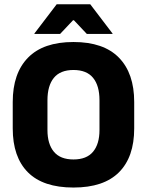

<svg xmlns="http://www.w3.org/2000/svg" viewBox="-20 -846 675 882"><path d="M317.5 15.5Q178 15.5 108.2 -54.5Q38.5 -124.5 38.5 -256V-377.5Q38.5 -509.5 108.8 -581.2Q179 -653 317.5 -653Q456 -653 526.2 -581.2Q596.5 -509.5 596.5 -377.5V-256Q596.5 -124.5 526.5 -54.5Q456.5 15.5 317.5 15.5ZM317.5 -113.5Q378 -113.5 407.5 -149Q437 -184.5 437 -248.5V-385.5Q437 -452.5 407.5 -488.5Q378 -524.5 317.5 -524.5Q257 -524.5 227.5 -488.5Q198 -452.5 198 -385.5V-248.5Q198 -184.5 227.5 -149Q257 -113.5 317.5 -113.5ZM240.5 -826.5H394.5L497 -692V-690H379L319.5 -753H315.5L256 -690H138V-692Z"/></svg>

Font: Anek Gurmukhi Medium
Style: Bold
Weight: 700
Version: Version 1.003